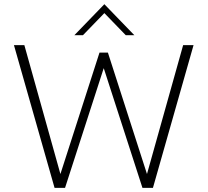

<svg xmlns="http://www.w3.org/2000/svg" viewBox="-20 -908 1003 928"><path d="M339.4 -737.8 484.4 -887.7 629.4 -737.8H587.9L484.4 -844.7L380.9 -737.8ZM243.7 0 47.4 -689.9H97.7L272 -66.9L460.9 -653.8H501.5L690.4 -66.9L865.2 -689.9H915.5L719.2 0H668.5L481.4 -578.6L294.4 0Z"/></svg>

Font: HK Grotesk Light Legacy
Style: Regular
Weight: 300
Designer: Alfredo Marco Pradil
Foundry: Hanken Design Co.
Version: Version 2.022;PS 002.022;hotconv 1.0.88;makeotf.lib2.5.64775